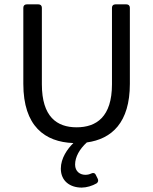

<svg xmlns="http://www.w3.org/2000/svg" viewBox="-20 -645 701 880"><path d="M493.2 -609.4V-258.8C493.2 -109.4 421.9 -61.5 331.1 -61.5C241.2 -61.5 171.9 -109.4 171.9 -258.8V-609.4C171.9 -619.1 166 -625 156.2 -625H102.5C92.8 -625 86.9 -619.1 86.9 -609.4V-260.7C86.9 -66.4 185.5 5.9 316.4 10.7C289.1 37.1 258.8 80.1 258.8 127.9C258.8 185.5 301.8 214.8 354.5 214.8C376 214.8 403.3 207 422.9 195.3C430.7 189.5 431.6 181.6 427.7 173.8L418.9 156.2C414.1 146.5 406.2 146.5 397.5 150.4C389.6 154.3 380.9 156.2 371.1 156.2C347.7 156.2 324.2 141.6 324.2 109.4C324.2 74.2 344.7 38.1 377.9 7.8C492.2 -7.8 575.2 -83 575.2 -260.7V-609.4C575.2 -619.1 569.3 -625 559.6 -625H508.8C499 -625 493.2 -619.1 493.2 -609.4Z"/></svg>

Font: Ed Sans Neue
Style: Regular
Weight: 400
Designer: Stephen Hutchings
Version: Version 1.004;PS 001.004;hotconv 1.0.88;makeotf.lib2.5.64775